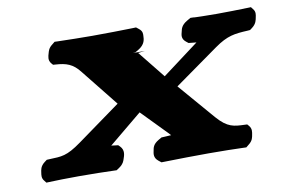

<svg xmlns="http://www.w3.org/2000/svg" viewBox="-59 -579 1005 678"><g transform="rotate(-10 444.0 -239.5)"><path d="M436.8 -395.2 446.4 -396.3 456.8 -402.3C484 -418.1 483.7 -437 484.2 -449C484.4 -455.8 485.6 -465.1 473.5 -474.7L463.8 -482.4L452.9 -482C417.3 -481 346.1 -480 307.4 -480C268.8 -480 218 -481 182.6 -482L171.8 -482.4L162.3 -474.7C148.1 -464.1 146.1 -453.3 143.9 -445.6C141.2 -436.1 136.1 -422 147.3 -409.3L152.4 -403.4L161.4 -402.7C198.7 -400.4 222.8 -393.1 247.8 -360.3L353 -228.6L197.7 -116.4C143.7 -77.4 125.8 -79 82 -77.3L72.3 -76.8L64.1 -70.7C47 -57.9 46.6 -44.1 45.3 -35.8C44 -27.1 41.6 -16 51 -5.3L57 2.4L68 2C96.7 1 126 0 173.3 0C223.1 0 266.3 1 295.5 2L308.9 2.4L320.2 -5.3C334.6 -15.3 337.3 -25 339.7 -31.8C344.1 -44.2 350.8 -62.4 335.6 -77.7L329.7 -83.6L319.8 -84.8C314.4 -85.4 310.7 -85.8 305.3 -86.6L424.2 -184.8L513.4 -93.3C515.9 -90.7 517.8 -88.6 519.8 -86.2C514.1 -85.8 506.6 -85.3 498.8 -84.9L484.9 -84.2L473.7 -77.7C452 -65.1 451.3 -52.1 449.6 -43.9C447.3 -32.9 443.4 -18.5 460 -5.3L469.6 2.3L485.7 2C529.9 1 590.7 0 639.5 0C690.9 0 729.4 1 763.1 2L773.9 2.4L783.3 -5.3C799.2 -17.2 800.1 -29.6 801.6 -37.3C803.4 -46.8 806.5 -59.2 796.4 -70.7L791 -76.9L781.5 -77.3C744.8 -78.7 720.9 -79.1 683.7 -122L571.7 -251.9L730.2 -364.6C776.6 -397.5 802.7 -400.2 849.3 -402.7L858.7 -403.4L866.6 -409.3C883.1 -421.6 884.6 -435 886.4 -444.2C888 -452.2 891.4 -463.6 881.7 -474.7L875.8 -482.4L864.8 -482C830.6 -481 786.3 -480 752.9 -480C725.8 -480 668.6 -481 669.6 -482L658.9 -482.3L645.7 -474.7C623.8 -461.9 622.2 -448.6 620 -439.3C617.6 -429.6 612.4 -415.5 629 -402.3L636.9 -396.1L646 -395.1C652.6 -394.5 657.4 -394 664.8 -393.2L533.7 -294.9L455.6 -392.3C460.9 -393 471.2 -394.2 480 -395.2Z"/></g></svg>

Font: Linux Libertine Mono O 
Style: Mono Bold Oblique
Weight: 400
Italic angle: -13°
Designer: Philipp H. Poll
Foundry: Philipp H. Poll
Version: Version 5.1.7